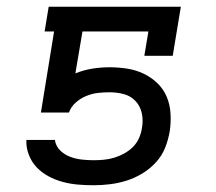

<svg xmlns="http://www.w3.org/2000/svg" viewBox="-20 -540 640 568"><path d="M257 8Q233 8 210 6Q187 4 165 -2Q143 -8 123.5 -18.5Q104 -29 89 -44.5Q74 -60 65.5 -81.5Q57 -103 58 -126H143V-122Q147 -105 159.5 -93.5Q172 -82 188 -76Q204 -70 221.5 -68Q239 -66 257 -66Q272 -66 287.5 -67.5Q303 -69 318 -73.5Q333 -78 347.5 -86Q362 -94 373.5 -105.5Q385 -117 391.5 -132Q398 -147 400 -162Q404 -184 399.5 -205Q395 -226 381 -241Q367 -256 346.5 -261.5Q326 -267 304 -267Q286 -267 269 -265Q252 -263 235 -256Q218 -249 204 -236.5Q190 -224 184 -207H101L140 -447H112L124 -520H515L491 -375H407L419 -447H224L203 -323Q228 -333 253.5 -337Q279 -341 304 -341Q330 -341 356 -337Q382 -333 405 -322Q428 -311 446 -293.5Q464 -276 473.5 -253Q483 -230 484.5 -203.5Q486 -177 482 -151Q478 -127 468.5 -103Q459 -79 441 -59.5Q423 -40 400.5 -26.5Q378 -13 354 -5.5Q330 2 305.5 5Q281 8 257 8Z"/></svg>

Font: Iosevka Etoile Oblique
Style: Regular
Weight: 400
Italic angle: -9°
Designer: Belleve Invis
Foundry: Belleve Invis
Version: Version 15.5.2; ttfautohint (v1.8.4)